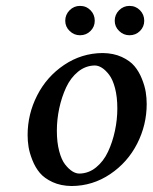

<svg xmlns="http://www.w3.org/2000/svg" viewBox="-20 -618 515 648"><path d="M299.8 -397Q268.6 -396.5 243.4 -376Q218.3 -355.5 203.1 -322.8Q188 -290 179.9 -252.2Q171.9 -214.4 171.9 -176.8Q171.9 -137.7 179.7 -108.2Q187.5 -78.6 199.7 -63Q211.9 -47.4 224.1 -39.8Q236.3 -32.2 248 -32.2Q279.3 -32.7 304.4 -53.2Q329.6 -73.7 344.7 -106.2Q359.9 -138.7 367.9 -176.5Q376 -214.4 376 -252Q376 -291 368.2 -320.6Q360.4 -350.1 348.1 -366Q335.9 -381.8 323.7 -389.4Q311.5 -397 299.8 -397ZM222.2 9.8H221.2Q185.1 9.3 157.5 -3.4Q129.9 -16.1 114.5 -34.4Q99.1 -52.7 89.4 -77.4Q79.6 -102.1 76.4 -122.1Q73.2 -142.1 73.2 -162.1Q73.2 -232.9 105.5 -296.1Q137.7 -359.4 196.5 -398.9Q255.4 -438.5 326.2 -439H327.1Q363.3 -438.5 390.9 -425.8Q418.5 -413.1 433.8 -394.8Q449.2 -376.5 459 -351.8Q468.8 -327.1 471.9 -307.1Q475.1 -287.1 475.1 -267.1Q475.1 -196.3 442.9 -133.1Q410.6 -69.8 351.8 -30.3Q293 9.3 222.2 9.8ZM367.2 -547.9Q367.2 -568.4 381.8 -583.3Q396.5 -598.1 417 -598.1Q438 -598.1 452.4 -583.5Q466.8 -568.8 466.8 -547.9Q466.8 -527.8 452.4 -513.4Q438 -499 417 -499Q397 -499 382.1 -513.4Q367.2 -527.8 367.2 -547.9ZM200.2 -547.9Q200.2 -568.4 214.8 -583.3Q229.5 -598.1 250 -598.1Q271 -598.1 285.4 -583.5Q299.8 -568.8 299.8 -547.9Q299.8 -527.8 285.4 -513.4Q271 -499 250 -499Q230 -499 215.1 -513.4Q200.2 -527.8 200.2 -547.9Z"/></svg>

Font: Common Serif Medium
Style: Italic
Weight: 500
Italic angle: -12°
Designer: Philipp H. Poll, Khaled Hosny
Foundry: Stefan Peev, Context Ltd.
Version: Version 1.026